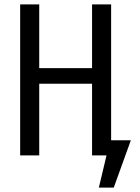

<svg xmlns="http://www.w3.org/2000/svg" viewBox="-20 -709 640 876"><path d="M577 -69 499 147H431L466 0H400V-327H159V0H72V-689H159V-398H400V-689H487V-69Z"/></svg>

Font: Fira Mono
Style: Regular
Weight: 400
Designer: Carrois Corporate & Edenspiekermann AG
Foundry: Carrois Corporate GbR & Edenspiekermann AG
Version: Version 3.206